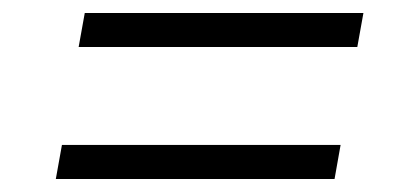

<svg xmlns="http://www.w3.org/2000/svg" viewBox="-20 -468 627 292"><path d="M523.4 -396.5H99.6L108.9 -448.2H532.7ZM488.8 -195.8H64.9L74.2 -247.6H498Z"/></svg>

Font: Roboto Mono Light
Style: Italic
Weight: 300
Designer: Google
Version: Version 2.000985; 2015; ttfautohint (v1.3)